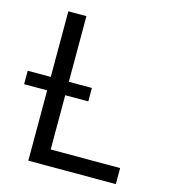

<svg xmlns="http://www.w3.org/2000/svg" viewBox="-133 -815 804 903"><g transform="rotate(15 269.5 -363.5)"><path d="M88.1 0V-727.3H176.1V-78.1H514.2V0ZM-24.1 -342.3V-407.7H288.4V-342.3Z"/></g></svg>

Font: Inter Alia
Style: Regular
Weight: 400
Designer: Rasmus Andersson (Latin, Greek, Cyrillic etc.) and Evan from Shavian.info (Shavian, old style figures)
Foundry: Shavian.info
Version: Version 0.001;git-37ab20767